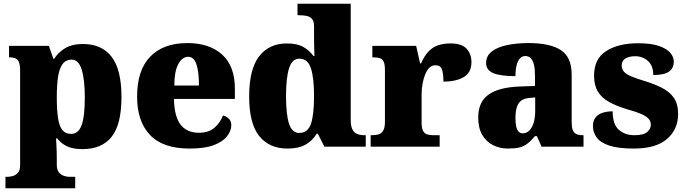

<svg xmlns="http://www.w3.org/2000/svg" viewBox="-20 -780 3650 1021"><path d="M9 221V160H24Q33 160 48 156Q63 152 75 139Q87 126 87 100V-403Q87 -435 80.5 -450Q74 -465 62 -470Q50 -475 33 -475H28V-536H240L264 -467H268Q289 -501 326 -523.5Q363 -546 421 -546Q521 -546 573.5 -478Q626 -410 626 -264Q626 -119 574 -53Q522 13 418 13Q369 13 337.5 -1.5Q306 -16 284 -44H278Q279 -27 280 -9Q281 9 281.5 27.5Q282 46 282 66V96Q282 124 294 137.5Q306 151 321 155.5Q336 160 344 160H380V221ZM358 -68Q397 -68 414 -114.5Q431 -161 431 -261Q431 -356 414.5 -409.5Q398 -463 361 -463Q330 -463 312.5 -439Q295 -415 288.5 -370.5Q282 -326 282 -264Q282 -196 288.5 -152.5Q295 -109 311.5 -88.5Q328 -68 358 -68Z M988 10Q846 10 777.5 -62.5Q709 -135 709 -266Q709 -407 779 -479Q849 -551 976 -551Q1094 -551 1161.5 -489.5Q1229 -428 1229 -309V-254H905Q907 -160 940.5 -117Q974 -74 1038 -74Q1089 -74 1119.5 -100Q1150 -126 1166 -166Q1185 -161 1197.5 -148Q1210 -135 1210 -115Q1210 -85 1188 -56Q1166 -27 1117.5 -8.5Q1069 10 988 10ZM1038 -325Q1038 -399 1024.5 -438.5Q1011 -478 981 -478Q949 -478 928 -439Q907 -400 907 -325Z M1509 10Q1412 10 1358.5 -56.5Q1305 -123 1305 -267Q1305 -412 1358 -480.5Q1411 -549 1506 -549Q1561 -549 1593.5 -530Q1626 -511 1647 -482H1652Q1651 -505 1650.5 -536Q1650 -567 1650 -596V-641Q1650 -667 1639 -679.5Q1628 -692 1610 -695.5Q1592 -699 1570 -699H1562V-760H1845V-143Q1845 -112 1853 -94Q1861 -76 1877 -68.5Q1893 -61 1917 -61H1925V0H1705L1670 -69H1664Q1642 -32 1605 -11Q1568 10 1509 10ZM1571 -73Q1617 -73 1633.5 -121.5Q1650 -170 1650 -270Q1650 -365 1633.5 -416.5Q1617 -468 1572 -468Q1533 -468 1517 -416.5Q1501 -365 1501 -269Q1501 -171 1517 -122Q1533 -73 1571 -73Z M1951 0V-61H1956Q1979 -61 1994.5 -66Q2010 -71 2018.5 -86.5Q2027 -102 2027 -133V-407Q2027 -437 2020.5 -451.5Q2014 -466 2000 -470.5Q1986 -475 1964 -475H1960V-536H2193L2214 -443H2219Q2236 -482 2258 -505.5Q2280 -529 2309 -539Q2338 -549 2377 -549Q2436 -549 2461.5 -520.5Q2487 -492 2487 -450Q2487 -394 2446 -370Q2405 -346 2338 -346Q2338 -387 2330.5 -410Q2323 -433 2295 -433Q2277 -433 2263.5 -420Q2250 -407 2241 -384.5Q2232 -362 2227 -334.5Q2222 -307 2222 -278V-128Q2222 -99 2229.5 -84.5Q2237 -70 2251 -65.5Q2265 -61 2283 -61H2318V0Z M2681 10Q2638 10 2602 -8Q2566 -26 2544.5 -62.5Q2523 -99 2523 -155Q2523 -238 2578 -277Q2633 -316 2744 -320L2825 -323V-375Q2825 -412 2819.5 -435.5Q2814 -459 2802.5 -470.5Q2791 -482 2773 -482Q2757 -482 2745.5 -470Q2734 -458 2727.5 -434.5Q2721 -411 2721 -375Q2642 -375 2603.5 -391Q2565 -407 2565 -445Q2565 -483 2595.5 -506.5Q2626 -530 2677.5 -540.5Q2729 -551 2790 -551Q2905 -551 2962.5 -513.5Q3020 -476 3020 -383V-131Q3020 -104 3025.5 -89Q3031 -74 3044 -67.5Q3057 -61 3079 -61H3083V0H2860L2835 -56H2825Q2803 -30 2783.5 -15.5Q2764 -1 2740.5 4.5Q2717 10 2681 10ZM2760 -71Q2780 -71 2795 -86Q2810 -101 2818 -128Q2826 -155 2826 -191V-262L2795 -259Q2767 -257 2751 -244.5Q2735 -232 2728 -209Q2721 -186 2721 -152Q2721 -126 2725 -107.5Q2729 -89 2738 -80Q2747 -71 2760 -71Z M3351 10Q3267 10 3219.5 -6Q3172 -22 3152.5 -49.5Q3133 -77 3133 -109Q3133 -138 3147 -155.5Q3161 -173 3185 -180.5Q3209 -188 3238 -188Q3238 -119 3270.5 -90Q3303 -61 3354 -61Q3402 -61 3421.5 -78Q3441 -95 3441 -117Q3441 -136 3428 -149.5Q3415 -163 3388.5 -174.5Q3362 -186 3321 -197Q3260 -215 3219.5 -237.5Q3179 -260 3159 -293.5Q3139 -327 3139 -378Q3139 -467 3203.5 -508.5Q3268 -550 3374 -550Q3443 -550 3484.5 -535.5Q3526 -521 3544.5 -499Q3563 -477 3563 -453Q3563 -417 3537 -399Q3511 -381 3454 -381Q3454 -430 3426 -455.5Q3398 -481 3357 -481Q3326 -481 3306 -469Q3286 -457 3286 -432Q3286 -414 3296.5 -400.5Q3307 -387 3333 -375.5Q3359 -364 3405 -350Q3459 -334 3500 -313Q3541 -292 3563.5 -259.5Q3586 -227 3586 -174Q3586 -92 3527 -41Q3468 10 3351 10Z"/></svg>

Font: Noto Serif Tibetan Black
Style: Regular
Weight: 900
Version: Version 2.103